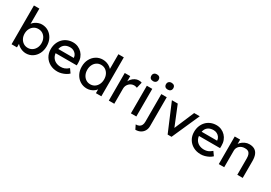

<svg xmlns="http://www.w3.org/2000/svg" viewBox="34 -1867 4466 3160"><g transform="rotate(30 2267.5 -287.0)"><path d="M348 10Q314 10 280.5 -1Q247 -12 219.5 -30.5Q192 -49 173.5 -71.5Q155 -94 149 -117L175 -131V-3H72V-740H175V-405L159 -414Q164 -437 181 -458.5Q198 -480 224.5 -497.5Q251 -515 282 -525.5Q313 -536 345 -536Q416 -536 471 -501Q526 -466 558 -404.5Q590 -343 590 -264Q590 -185 558.5 -123Q527 -61 472 -25.5Q417 10 348 10ZM331 -84Q377 -84 413 -107.5Q449 -131 470 -171.5Q491 -212 491 -264Q491 -315 470.5 -355.5Q450 -396 414 -419Q378 -442 331 -442Q284 -442 248 -419Q212 -396 191 -355.5Q170 -315 170 -264Q170 -212 191 -171.5Q212 -131 248 -107.5Q284 -84 331 -84Z M947 10Q866 10 803.5 -24.5Q741 -59 705.5 -119Q670 -179 670 -257Q670 -319 690 -370Q710 -421 745.5 -458.5Q781 -496 830.5 -516.5Q880 -537 938 -537Q989 -537 1033 -517.5Q1077 -498 1109.5 -464Q1142 -430 1159.5 -383.5Q1177 -337 1176 -282L1175 -238H746L723 -320H1086L1071 -303V-327Q1068 -360 1049 -386Q1030 -412 1001 -427Q972 -442 938 -442Q884 -442 847 -421.5Q810 -401 791 -361.5Q772 -322 772 -264Q772 -209 795 -168.5Q818 -128 860 -106Q902 -84 957 -84Q996 -84 1029.5 -97Q1063 -110 1102 -144L1154 -71Q1130 -47 1095.5 -29Q1061 -11 1022.5 -0.5Q984 10 947 10Z M1507 10Q1435 10 1378.5 -25.5Q1322 -61 1289 -122.5Q1256 -184 1256 -263Q1256 -342 1288.5 -403.5Q1321 -465 1377 -500.5Q1433 -536 1504 -536Q1543 -536 1579.5 -523.5Q1616 -511 1645 -489.5Q1674 -468 1690.5 -442.5Q1707 -417 1707 -391L1677 -389V-740H1780V0H1677V-125H1697Q1697 -101 1681 -77.5Q1665 -54 1638.5 -34Q1612 -14 1577.5 -2Q1543 10 1507 10ZM1521 -79Q1568 -79 1604 -103Q1640 -127 1660.5 -168.5Q1681 -210 1681 -263Q1681 -316 1660.5 -357.5Q1640 -399 1604 -423Q1568 -447 1521 -447Q1474 -447 1438 -423Q1402 -399 1381.5 -357.5Q1361 -316 1361 -263Q1361 -210 1381.5 -168.5Q1402 -127 1438 -103Q1474 -79 1521 -79Z M1922 0V-525H2026V-360L2016 -400Q2027 -438 2053.5 -469Q2080 -500 2114.5 -518Q2149 -536 2186 -536Q2203 -536 2218.5 -533Q2234 -530 2243 -526L2216 -414Q2204 -419 2189.5 -422.5Q2175 -426 2161 -426Q2134 -426 2109.5 -415.5Q2085 -405 2066.5 -386.5Q2048 -368 2037 -343.5Q2026 -319 2026 -290V0Z M2342 0V-525H2445V0ZM2392 -641Q2359 -641 2341 -658Q2323 -675 2323 -706Q2323 -735 2341.5 -753Q2360 -771 2392 -771Q2425 -771 2443 -754Q2461 -737 2461 -706Q2461 -677 2442.5 -659Q2424 -641 2392 -641Z M2540 197 2501 118Q2540 118 2565.5 104.5Q2591 91 2604 64.5Q2617 38 2617 -1V-525H2720V24Q2720 75 2697.5 114Q2675 153 2634.5 175Q2594 197 2540 197ZM2671 -641Q2638 -641 2620 -658Q2602 -675 2602 -706Q2602 -735 2620.5 -753Q2639 -771 2671 -771Q2704 -771 2722 -754Q2740 -737 2740 -706Q2740 -677 2721.5 -659Q2703 -641 2671 -641Z M3040 0 2818 -525H2929L3089 -132L3070 -123L3241 -525H3347L3114 0Z M3671 10Q3590 10 3527.5 -24.5Q3465 -59 3429.5 -119Q3394 -179 3394 -257Q3394 -319 3414 -370Q3434 -421 3469.5 -458.5Q3505 -496 3554.5 -516.5Q3604 -537 3662 -537Q3713 -537 3757 -517.5Q3801 -498 3833.5 -464Q3866 -430 3883.5 -383.5Q3901 -337 3900 -282L3899 -238H3470L3447 -320H3810L3795 -303V-327Q3792 -360 3773 -386Q3754 -412 3725 -427Q3696 -442 3662 -442Q3608 -442 3571 -421.5Q3534 -401 3515 -361.5Q3496 -322 3496 -264Q3496 -209 3519 -168.5Q3542 -128 3584 -106Q3626 -84 3681 -84Q3720 -84 3753.5 -97Q3787 -110 3826 -144L3878 -71Q3854 -47 3819.5 -29Q3785 -11 3746.5 -0.5Q3708 10 3671 10Z M4012 0V-525H4115V-417L4097 -405Q4107 -440 4136 -469.5Q4165 -499 4205 -517.5Q4245 -536 4287 -536Q4347 -536 4387 -512.5Q4427 -489 4447 -441Q4467 -393 4467 -320V0H4364V-313Q4364 -358 4352 -387.5Q4340 -417 4315 -430.5Q4290 -444 4253 -442Q4223 -442 4198 -432.5Q4173 -423 4154.5 -406Q4136 -389 4125.5 -366.5Q4115 -344 4115 -318V0H4064Q4051 0 4038 0Q4025 0 4012 0Z"/></g></svg>

Font: Lexend Medium
Style: Regular
Weight: 500
Designer: Bonnie Shaver-Troup, Thomas Jockin
Foundry: Lexend
Version: Version 1.005